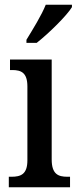

<svg xmlns="http://www.w3.org/2000/svg" viewBox="-20 -786 327 806"><path d="M91 -619V-606H134C185 -646 261 -721 282 -756V-766H172C154 -721 119 -665 91 -619ZM17 0H274V-44H263C224 -44 197 -55 197 -117V-536H22V-492H31C69 -492 95 -481 95 -423V-113C95 -54 67 -44 28 -44H17Z"/></svg>

Font: Noto Serif Condensed Medium
Style: Regular
Weight: 500
Width: 3
Designer: Monotype Design Team
Foundry: Monotype Imaging Inc.
Version: Version 2.015